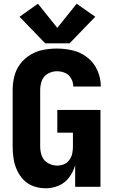

<svg xmlns="http://www.w3.org/2000/svg" viewBox="-20 -1004 616 1032"><path d="M226 8Q262 8 296 -6.5Q330 -21 352 -51Q374 -81 384 -116V0H520V-413H288V-291H372V-215Q372 -196 368 -178Q364 -160 352.5 -144Q341 -128 323.5 -121Q306 -114 287 -114Q262 -114 238.5 -127Q215 -140 205.5 -164.5Q196 -189 196 -215V-520Q196 -546 205 -570.5Q214 -595 237 -608Q260 -621 286 -621Q309 -621 330 -612Q351 -603 362.5 -582Q374 -561 374 -539H522Q522 -583 504 -624.5Q486 -666 451 -694Q416 -722 373 -732.5Q330 -743 286 -743Q249 -743 212.5 -736Q176 -729 143.5 -709.5Q111 -690 88.5 -660Q66 -630 57 -593.5Q48 -557 48 -520V-215Q48 -183 53 -151Q58 -119 71.5 -89Q85 -59 108 -36Q131 -13 162 -2.5Q193 8 226 8ZM223 -771H354L492 -914L392 -984L288 -854L184 -984L85 -914Z"/></svg>

Font: Iosevka Sparkle Heavy
Style: Regular
Weight: 900
Designer: Belleve Invis
Foundry: Belleve Invis
Version: Version 4.5.0; ttfautohint (v1.8.3)